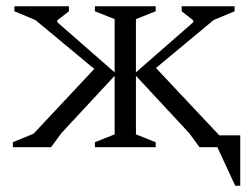

<svg xmlns="http://www.w3.org/2000/svg" viewBox="-20 -470 797 613"><path d="M143 0H21V-16L87 -43L281 -250L93 -406L26 -434V-450H200V-434L163 -405V-399L346 -239V-409L283 -434V-450H477V-434L414 -409V-239L597 -399V-405L560 -434V-450H729V-434L662 -406L478 -253L680 -38H747V123H731L674 0H617L584 -45L414 -228V-41L477 -16V0H283V-16L346 -41V-228L176 -45Z"/></svg>

Font: Spectral Light
Style: Regular
Weight: 300
Designer: Jean-Baptiste Levee
Foundry: Production Type
Version: Version 2.001